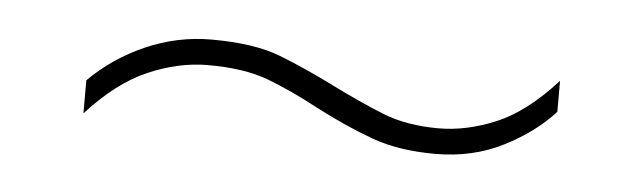

<svg xmlns="http://www.w3.org/2000/svg" viewBox="-24 -408 600 179"><g transform="rotate(5 275.5 -318.0)"><path d="M56 -314Q78 -336 107.5 -349Q137 -362 169 -362Q209 -362 233.5 -352.5Q258 -343 286 -329Q312 -316 334.5 -307Q357 -298 387 -298Q413 -298 440.5 -309.5Q468 -321 496 -352V-323Q478 -303 449.5 -288.5Q421 -274 386 -274Q352 -274 327 -283Q302 -292 273 -307Q247 -321 224.5 -329.5Q202 -338 168 -338Q140 -338 111.5 -325.5Q83 -313 56 -283Z"/></g></svg>

Font: Noto Sans Oriya Thin
Style: Regular
Weight: 100
Designer: Amélie Bonet and Sol Matas
Foundry: Google LLC
Version: Version 2.006; ttfautohint (v1.8.4.7-5d5b)